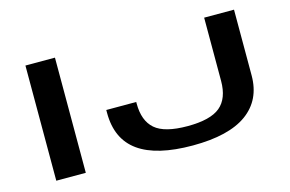

<svg xmlns="http://www.w3.org/2000/svg" viewBox="-88 -877 1640 1087"><g transform="rotate(-15 732.0 -334.0)"><path d="M123.5 0H296.5V-675H123.5ZM922.5 7.5Q1134 7.5 1240 -69.2Q1346 -146 1346 -289.5V-675H1171V-304.5Q1171 -201.5 1113.8 -153.8Q1056.5 -106 922.5 -106Q787.5 -106 731.8 -154.5Q676 -203 676 -303.5V-313.5H500.5V-296Q500.5 -142.5 605.8 -67.5Q711 7.5 922.5 7.5Z"/></g></svg>

Font: Anybody ExtraExpanded SemiBold
Style: Regular
Weight: 600
Width: 8
Version: Version 1.113;gftools[0.9.25]